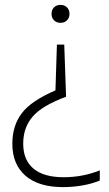

<svg xmlns="http://www.w3.org/2000/svg" viewBox="-20 -566 448 786"><path d="M228 -546Q244 -546 254.2 -535.8Q264.5 -525.5 264.5 -509.5Q264.5 -493 254.2 -482.8Q244 -472.5 228 -472.5Q211.5 -472.5 201.2 -482.8Q191 -493 191 -509.5Q191 -525.5 201 -535.8Q211 -546 228 -546ZM243 -383.5 250.5 -170Q152 -133.5 113.5 -88.5Q75 -43.5 75 22Q75 89 117 124.2Q159 159.5 240.5 159.5Q318.5 159.5 388.5 131.5V173Q358 186 318.2 193Q278.5 200 239 200Q137.5 200 84 153.2Q30.5 106.5 30.5 22.5Q30.5 -51.5 69.2 -102.5Q108 -153.5 207 -196L213 -383.5Z"/></svg>

Font: Encode Sans SemiCondensed SemiCondensed ExtraLight
Style: Regular
Weight: 200
Width: 4
Designer: Multiple Designers
Foundry: Impallari Type
Version: Version 3.000; ttfautohint (v1.8.3) -l 8 -r 50 -G 200 -x 14 